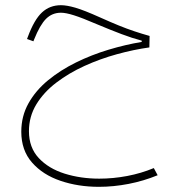

<svg xmlns="http://www.w3.org/2000/svg" viewBox="-20 -390 679 735"><path d="M213.4 -370.1Q170.4 -370.1 140.6 -342.3Q110.8 -314.5 86.4 -248.5L83.5 -240.7L107.9 -231.9L110.8 -239.3Q132.8 -294.4 156.2 -317.9Q179.7 -341.3 213.4 -341.3Q231.9 -341.3 262.9 -331.5Q293.9 -321.8 350.6 -297.4Q404.3 -274.9 445.1 -259.5Q485.8 -244.1 522.5 -234.4V-229.5Q460.4 -219.2 395.5 -199.7Q330.6 -180.2 271 -150.9Q211.4 -121.6 164.1 -82.8Q116.7 -43.9 89.1 5.4Q61.5 54.7 61.5 114.3Q61.5 185.5 102.8 232.4Q144 279.3 211.7 302.2Q279.3 325.2 358.4 325.2Q414.6 325.2 472.4 314Q530.3 302.7 583.5 280.8L568.8 253.4Q521 273.4 467 283.7Q413.1 293.9 359.9 293.9Q289.1 293.9 227.5 274.7Q166 255.4 128.4 215.1Q90.8 174.8 90.8 112.3Q90.8 56.2 119.1 9.5Q147.5 -37.1 195.6 -73.7Q243.7 -110.4 303.7 -137.7Q363.8 -165 428 -182.6Q492.2 -200.2 551.8 -208.5L552.7 -252.4Q522.9 -260.7 494.4 -270.3Q465.8 -279.8 434.1 -292.7Q402.3 -305.7 363.3 -323.2Q301.3 -351.1 268.3 -360.6Q235.4 -370.1 213.4 -370.1Z"/></svg>

Font: Estedad VF
Style: Regular
Weight: 100
Designer: Amin Abedi
Version: Version 7.3